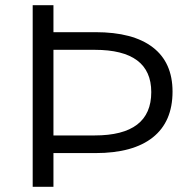

<svg xmlns="http://www.w3.org/2000/svg" viewBox="-20 -720 712 740"><path d="M645 -367Q645 -251 569 -190.5Q493 -130 348 -130H186V0H106V-700H186V-596H348Q493 -596 569 -537.5Q645 -479 645 -367ZM563 -365Q563 -528 345 -528H186V-198H345Q563 -198 563 -365Z"/></svg>

Font: Kalaa
Style: Regular
Weight: 400
Version: Version 1.20 June 5, 2016